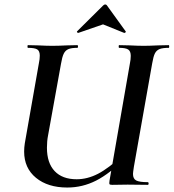

<svg xmlns="http://www.w3.org/2000/svg" viewBox="-20 -827 777 859"><path d="M88 -149Q88 -167 91 -186L154 -544Q158 -563 158 -578Q158 -599 146.5 -606Q135 -613 105 -613Q103 -613 103 -619Q103 -625 105 -625L150 -624Q190 -622 214 -622Q240 -622 280 -624L326 -625Q329 -625 329 -619Q329 -613 326 -613Q299 -613 285.5 -607Q272 -601 265 -586.5Q258 -572 253 -542L195 -221Q190 -196 190 -166Q190 -98 224.5 -61.5Q259 -25 323 -25Q371 -25 418.5 -49.5Q466 -74 532 -135L545 -123Q471 -50 410 -19Q349 12 281 12Q194 12 141 -31.5Q88 -75 88 -149ZM470 -19 561 -542Q565 -561 565 -577Q565 -598 553.5 -605.5Q542 -613 513 -613Q511 -613 511 -619Q511 -625 513 -625L559 -624Q599 -622 623 -622Q646 -622 688 -624L735 -625Q737 -625 737 -619Q737 -613 735 -613Q708 -613 694 -607.5Q680 -602 673 -588Q666 -574 661 -544L579 -81Q575 -55 575 -49Q575 -27 589.5 -19.5Q604 -12 641 -12Q645 -12 645 -6Q645 0 641 0L551 -1L482 0Q472 0 470 -3Q468 -6 470 -19ZM330 -680Q327 -680 325 -682.5Q323 -685 325 -687L441 -802Q446 -807 450 -807Q456 -807 459 -802L542 -687L543 -685Q543 -683 540 -681Q537 -679 535 -680L441 -718L331 -680Z"/></svg>

Font: Cormorant Infant
Style: Bold Italic
Weight: 700
Italic angle: -10°
Designer: Christian Thalmann (Catharsis Fonts)
Foundry: Catharsis Fonts
Version: Version 4.000